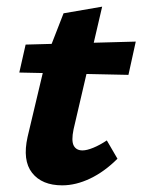

<svg xmlns="http://www.w3.org/2000/svg" viewBox="-20 -547 428 577"><path d="M167 10Q106 10 76.5 -27.5Q47 -65 63 -136L120 -376L171 -507L287 -527L201 -158Q194 -124 201.5 -109.5Q209 -95 228 -95Q241 -95 260.5 -103Q280 -111 301 -125L333 -70Q294 -31 251 -10.5Q208 10 167 10ZM38 -329 57 -413 388 -422 366 -322Z"/></svg>

Font: Ysabeau Infant ExtraBold
Style: Italic
Weight: 800
Italic angle: -12°
Designer: Christian Thalmann (Catharsis Fonts)
Version: Version 2.001;gftools[0.9.30]; featfreeze: ss01,ss02,lnum